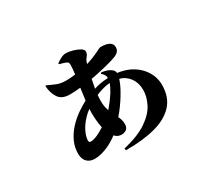

<svg xmlns="http://www.w3.org/2000/svg" viewBox="-130 -846 1260 1143"><g transform="rotate(-30 500.0 -274.5)"><path d="M541 -403 547 -410Q570 -407 587 -400.5Q604 -394 616 -383Q624 -375 626 -365Q626 -362 626 -360Q672 -354 710 -336Q763 -309 793 -264Q823 -219 823 -165Q823 -81 776 -30Q729 21 643.5 43.5Q558 66 442 65L440 52Q545 27 604 -13.5Q663 -54 687 -102Q711 -150 711 -194Q711 -236 693.5 -266.5Q676 -297 645 -314Q633 -320 620 -323Q609 -288 587 -250Q559 -200 522 -153Q511 -140 501 -128Q504 -122 507 -116Q515 -96 515 -73Q515 -50 501.5 -39Q488 -28 467 -28Q443 -28 426 -45Q424 -47 422 -49Q387 -22 351 -6Q300 17 256 17Q225 17 205 -2.5Q185 -22 185 -60Q185 -101 202 -139.5Q219 -178 250.5 -213Q282 -248 325 -277Q352 -295 382 -311Q387 -352 393 -393Q390 -393 388 -393Q353 -389 321 -389Q266 -389 243.5 -422.5Q221 -456 218 -504L223 -508Q251 -494 278.5 -483Q306 -472 340 -472Q371 -472 401 -476Q403 -476 405 -477Q405 -477 406 -478Q411 -515 411 -540Q411 -551 408 -556Q405 -561 395 -565Q388 -568 376 -571.5Q364 -575 353 -578L352 -584Q365 -594 384 -604Q403 -614 419 -614Q442 -614 467.5 -606.5Q493 -599 511.5 -588Q530 -577 530 -564Q530 -547 517 -532.5Q504 -518 499 -496Q499 -495 499 -495Q519 -501 537 -508Q572 -522 592.5 -532.5Q613 -543 617 -543Q697 -543 697 -497Q697 -479 687 -468Q677 -457 659 -450Q638 -442 606.5 -433.5Q575 -425 537 -417Q508 -410 478 -405Q471 -374 466 -344Q484 -350 502 -354Q533 -360 564 -361Q564 -367 563 -373Q558 -389 541 -403ZM377 -257Q355 -242 338 -223Q307 -190 291 -156.5Q275 -123 275 -98Q275 -84 287 -84Q314 -84 354 -106Q370 -115 386 -125Q383 -139 381 -154Q376 -190 376 -228Q376 -242 377 -257ZM559 -330Q530 -328 498 -318Q480 -313 461 -304Q459 -283 459 -263Q459 -227 468 -202Q469 -198 470 -194Q476 -200 481 -207Q509 -240 532 -276Q550 -306 559 -330Z"/></g></svg>

Font: Early Summer Mincho Heavy
Style: Regular
Weight: 900
Designer: GuiWonder
Version: Version 1.002